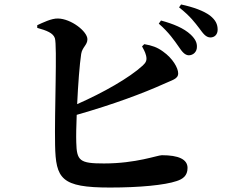

<svg xmlns="http://www.w3.org/2000/svg" viewBox="-20 -823 1040 861"><path d="M781 -614C797 -590 809 -576 826 -575C847 -575 863 -591 863 -612C864 -631 856 -648 835 -668C804 -697 757 -716 702 -731L692 -717C738 -677 762 -641 781 -614ZM873 -697C892 -671 903 -656 923 -655C943 -655 956 -669 956 -690C956 -714 947 -733 922 -753C894 -774 848 -791 792 -803L783 -790C835 -749 855 -720 873 -697ZM617 -615C621 -607 631 -591 635 -574C640 -553 635 -543 620 -529C560 -474 444 -408 326 -356C330 -443 337 -535 344 -581C349 -612 372 -621 372 -647C372 -682 299 -739 240 -740C211 -741 171 -721 147 -710V-698C190 -686 218 -675 226 -652C237 -620 224 -317 227 -173C230 -21 254 18 473 18C607 18 719 7 772 -11C800 -20 821 -35 821 -70C821 -109 780 -127 706 -127C686 -127 591 -90 446 -90C337 -90 324 -102 322 -185C321 -213 322 -258 324 -308C489 -355 622 -405 713 -446C751 -464 779 -468 779 -494C779 -518 755 -561 711 -592C685 -611 662 -619 627 -625Z"/></svg>

Font: Noto Serif KR
Style: Bold
Weight: 700
Designer: Ryoko NISHIZUKA 西塚涼子 (kana & ideographs); Frank Grießhammer (Latin, Greek & Cyrillic); Wenlong ZHANG 张文龙 (bopomofo); San
Foundry: Adobe
Version: Version 2.001;hotconv 1.1.0;makeotfexe 2.6.0